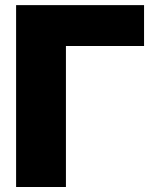

<svg xmlns="http://www.w3.org/2000/svg" viewBox="-20 -748 621 768"><path d="M556.2 -727.5V-564H243.7V0H44.4V-727.5Z"/></svg>

Font: Inter 20pt Black
Style: Regular
Weight: 900
Version: Version 4.001;git-66647c0bb